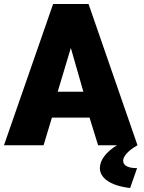

<svg xmlns="http://www.w3.org/2000/svg" viewBox="-22 -730 722 965"><path d="M667 115C619 115 597 101 597 78C597 55 622 27 669 0L423 -710H245L-2 0H197L239 -139H428L471 0H566C509 35 480 76 480 115C480 162 528 203 632 215ZM268 -269 334 -489 397 -269Z"/></svg>

Font: Raleway Black
Style: Regular
Weight: 900
Designer: Matt McInerney, Pablo Impallari, Rodrigo Fuenzalida
Foundry: Matt McInerney, Pablo Impallari, Rodrigo Fuenzalida
Version: Version 3.000g; ttfautohint (v1.5) -l 8 -r 28 -G 28 -x 14 -D